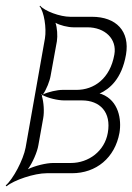

<svg xmlns="http://www.w3.org/2000/svg" viewBox="-43 -609 465 675"><path d="M108 -277C120 -294 132 -324 135 -343L157 -464C160 -483 158 -512 152 -529C167 -520 196 -513 215 -513H264C326 -513 369 -472 359 -417C344 -332 287 -293 226 -293H177C158 -293 127 -286 108 -277ZM102 -278C103 -277 105 -277 106 -276C105 -276 104 -275 103 -275C102 -276 103 -277 102 -278ZM55 -14C71 -36 88 -74 92 -99L109 -194C113 -216 111 -250 104 -272C105 -273 105 -274 106 -275C126 -264 160 -256 183 -256H245C308 -256 349 -215 336 -142C325 -78 269 -36 206 -36H144C119 -36 79 -26 55 -14ZM-23 43 -20 46C6 24 78 0 121 0H210C295 0 361 -54 377 -142C385 -189 374 -255 315 -278C313 -279 310 -279 307 -280C342 -296 385 -331 400 -417C414 -499 366 -550 280 -550H204C168 -550 114 -570 98 -589L96 -587C112 -568 121 -510 115 -474L47 -90C39 -47 3 21 -23 43Z"/></svg>

Font: Armata Saber
Style: RgIta
Weight: 400
Designer: Jasper
Foundry: Cannot Into Space Fonts
Version: Version 0.970